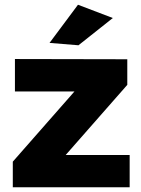

<svg xmlns="http://www.w3.org/2000/svg" viewBox="-20 -790 595 810"><path d="M43 -541 517 -540V-432L257 -136H527V0H34V-108L294 -404H43ZM309 -770 456 -714 311 -599 189 -609Z"/></svg>

Font: Montserrat arm2
Style: Bold
Weight: 700
Designer: Julieta Ulanovsky
Foundry: Julieta Ulanovsky
Version: Version 6.000